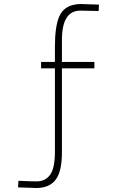

<svg xmlns="http://www.w3.org/2000/svg" viewBox="-20 -693 570 958"><path d="M289 66Q289 163 257.5 204Q226 245 162 245L70 242L72 209Q134 212 162 212Q207 212 230.5 178.5Q254 145 254 66V-352H185V-384H254V-458Q254 -557 273.5 -606Q293 -655 343 -668Q363 -673 381 -673L474 -670L472 -638Q411 -640 381 -640Q289 -640 289 -494V-384H451V-352H289Z"/></svg>

Font: TitilliumText22L Th
Style: Thin
Weight: 100
Designer: Campivisivi
Foundry: Campivisivi
Version: 1.000